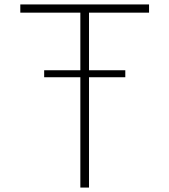

<svg xmlns="http://www.w3.org/2000/svg" viewBox="-20 -845 763 865"><path d="M342 0H381V-497H544.5V-528.5H381V-788H651.5V-825H71.5V-788H342V-528.5H179V-497H342Z"/></svg>

Font: Spartan ExtraLight
Style: Regular
Weight: 200
Designer: Matt Bailey, Mirko Velimirovic
Foundry: Matt Bailey
Version: Version 1.003; ttfautohint (v1.8.3)